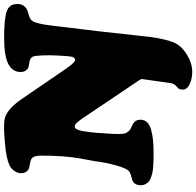

<svg xmlns="http://www.w3.org/2000/svg" viewBox="-31 -730 964 943"><g transform="rotate(-90 451.5 -259.0)"><path d="M130.9 -275.4 143.6 -344.2Q158.2 -423.8 158.2 -538.6Q158.2 -576.2 143.1 -586.4Q135.7 -591.8 115.7 -594.7Q95.7 -597.7 88.4 -603Q71.8 -614.7 71.8 -639.2Q71.8 -655.3 83.3 -671.4Q94.7 -687.5 110.4 -694.8Q144.5 -710.9 220.9 -717.5Q297.4 -724.1 332 -719.7Q382.8 -713.4 438 -632.3L563.5 -448.7Q613.3 -372.6 627.4 -372.6Q639.2 -372.6 643.1 -387Q647 -401.4 648.9 -443.8L649.9 -461.9Q651.9 -495.1 650.4 -533.7Q648.9 -572.3 644 -580.6Q637.7 -591.8 627.2 -594.7Q616.7 -597.7 604.2 -599.1Q591.8 -600.6 583.5 -606.9Q568.8 -618.2 568.8 -640.1Q568.8 -679.2 607.4 -700.2Q646 -721.2 737.3 -721.2Q828.6 -721.2 865.7 -709Q902.8 -696.8 902.8 -657.2Q902.8 -639.6 896.5 -628.7Q890.1 -617.7 875.5 -608.9Q870.6 -606 850.8 -600.6Q831.1 -595.2 824.2 -587.9Q819.8 -583 816.2 -576.2Q812.5 -569.3 809.6 -558.8Q806.6 -548.3 804.7 -539.1Q802.7 -529.8 800.3 -512.9Q797.9 -496.1 796.4 -484.1Q794.9 -472.2 792.2 -448.7Q789.6 -425.3 787.6 -409.7Q769.5 -270.5 748 -66.9Q743.7 -24.9 740.5 -0.5Q737.3 23.9 730.7 55.4Q724.1 86.9 714.8 109.9Q699.7 147.9 656 175.3Q612.3 202.6 570.3 202.6Q535.6 202.6 509 189.9Q482.4 177.2 482.4 155.8Q482.4 143.1 487.3 135.7Q489.7 132.3 495.1 127.9Q503.4 122.6 508.3 113.3Q513.2 105.5 515.1 91.8Q523.9 32.7 534.2 -43.9Q534.7 -48.8 528.3 -58.1L345.7 -329.6Q337.9 -341.3 334.2 -346.2Q330.6 -351.1 323.7 -359.4Q316.9 -367.7 311.3 -371.1Q305.7 -374.5 299.8 -374.5Q295.9 -374.5 292.5 -371.6Q289.1 -368.7 285.4 -359.6Q281.7 -350.6 278.8 -335.4Q275.9 -320.3 272.9 -294.9Q270 -269.5 268.1 -235.4L266.6 -211.9Q264.2 -185.1 264.4 -158Q264.6 -130.9 271 -119.6Q276.9 -109.9 283.2 -104.7Q289.6 -99.6 299.3 -95.5Q309.1 -91.3 312.5 -89.4Q334.5 -77.1 334.5 -51.8Q334.5 -32.2 321.8 -19Q309.1 -5.9 285.2 0.7Q261.2 7.3 235.1 10Q209 12.7 174.3 12.7Q151.9 12.7 139.2 12.5Q126.5 12.2 106.9 11Q87.4 9.8 75.9 7.3Q64.5 4.9 51 0.2Q37.6 -4.4 30.3 -11Q22.9 -17.6 17.8 -27.6Q12.7 -37.6 12.7 -50.8Q12.7 -75.2 29.8 -87.9Q35.6 -92.3 54.2 -96.2Q72.8 -100.1 83 -109.4Q95.7 -120.1 110.1 -171.1Q124.5 -222.2 130.9 -275.4Z"/></g></svg>

Font: Cooper* Black
Style: Italic
Weight: 900
Italic angle: -7°
Designer: Owen Earl
Foundry: indestructible type*
Version: Version 0.001